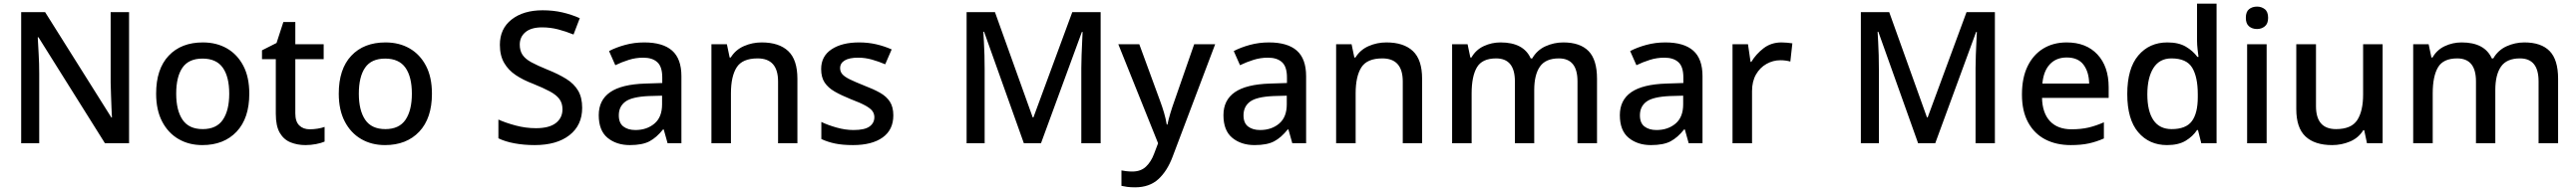

<svg xmlns="http://www.w3.org/2000/svg" viewBox="-20 -780 13993 1040"><path d="M681 0H550L189 -577H185Q187 -537 190 -485.5Q193 -434 193 -380V0H95V-714H225L585 -140H588Q587 -161 585.5 -193Q584 -225 583 -261.5Q582 -298 581 -330V-714H681Z M1334 -270Q1334 -136 1265 -63Q1196 10 1079 10Q1006 10 949.5 -23Q893 -56 860.5 -118.5Q828 -181 828 -270Q828 -404 896 -476.5Q964 -549 1082 -549Q1156 -549 1212.5 -516.5Q1269 -484 1301.5 -422Q1334 -360 1334 -270ZM937 -270Q937 -179 971.5 -128Q1006 -77 1081 -77Q1156 -77 1190.5 -128Q1225 -179 1225 -270Q1225 -362 1190 -411.5Q1155 -461 1080 -461Q1005 -461 971 -411.5Q937 -362 937 -270Z M1662 -76Q1683 -76 1705 -79.5Q1727 -83 1743 -89V-9Q1725 -1 1696.5 4.5Q1668 10 1639 10Q1595 10 1558 -5Q1521 -20 1499.5 -57Q1478 -94 1478 -160V-458H1403V-506L1482 -546L1519 -660H1584V-539H1738V-458H1584V-162Q1584 -118 1605.5 -97Q1627 -76 1662 -76Z M2326 -270Q2326 -136 2257 -63Q2188 10 2071 10Q1998 10 1941.5 -23Q1885 -56 1852.5 -118.5Q1820 -181 1820 -270Q1820 -404 1888 -476.5Q1956 -549 2074 -549Q2148 -549 2204.5 -516.5Q2261 -484 2293.5 -422Q2326 -360 2326 -270ZM1929 -270Q1929 -179 1963.5 -128Q1998 -77 2073 -77Q2148 -77 2182.5 -128Q2217 -179 2217 -270Q2217 -362 2182 -411.5Q2147 -461 2072 -461Q1997 -461 1963 -411.5Q1929 -362 1929 -270Z M3142 -193Q3142 -98 3073 -44Q3004 10 2884 10Q2826 10 2774.5 0.5Q2723 -9 2687 -27V-129Q2727 -111 2781 -96.5Q2835 -82 2891 -82Q2963 -82 2999 -110Q3035 -138 3035 -185Q3035 -218 3018.5 -240.5Q3002 -263 2967 -282Q2932 -301 2875 -324Q2822 -344 2781.5 -371Q2741 -398 2718 -438Q2695 -478 2695 -536Q2695 -624 2759 -674Q2823 -724 2927 -724Q2985 -724 3034.5 -712.5Q3084 -701 3129 -681L3095 -592Q3054 -609 3011.5 -620Q2969 -631 2924 -631Q2865 -631 2834 -605Q2803 -579 2803 -537Q2803 -504 2818 -481.5Q2833 -459 2866 -441Q2899 -423 2953 -401Q3013 -377 3055.5 -350.5Q3098 -324 3120 -286.5Q3142 -249 3142 -193Z M3479 -549Q3580 -549 3630.5 -504.5Q3681 -460 3681 -365V0H3606L3585 -75H3581Q3546 -31 3507.5 -10.5Q3469 10 3401 10Q3328 10 3280 -29.5Q3232 -69 3232 -153Q3232 -235 3294 -278Q3356 -321 3485 -325L3577 -328V-358Q3577 -417 3550 -441.5Q3523 -466 3474 -466Q3433 -466 3395 -454Q3357 -442 3322 -425L3288 -502Q3326 -522 3375.5 -535.5Q3425 -549 3479 -549ZM3504 -257Q3412 -253 3376.5 -226.5Q3341 -200 3341 -152Q3341 -110 3366 -91Q3391 -72 3431 -72Q3493 -72 3534.5 -107Q3576 -142 3576 -212V-259Z M4117 -549Q4211 -549 4261 -502Q4311 -455 4311 -351V0H4206V-336Q4206 -462 4095 -462Q4012 -462 3981 -413Q3950 -364 3950 -272V0H3844V-539H3928L3943 -467H3949Q3975 -509 4020.5 -529Q4066 -549 4117 -549Z M4832 -152Q4832 -73 4774 -31.5Q4716 10 4613 10Q4556 10 4515.5 1.5Q4475 -7 4441 -23V-116Q4476 -99 4523.5 -85.5Q4571 -72 4616 -72Q4676 -72 4702.5 -91Q4729 -110 4729 -142Q4729 -160 4719 -174.5Q4709 -189 4681.5 -204.5Q4654 -220 4601 -240Q4549 -261 4513.5 -281.5Q4478 -302 4459 -330.5Q4440 -359 4440 -404Q4440 -474 4496.5 -511.5Q4553 -549 4646 -549Q4695 -549 4738.5 -539Q4782 -529 4823 -511L4788 -430Q4753 -445 4716 -455.5Q4679 -466 4641 -466Q4593 -466 4568 -451Q4543 -436 4543 -409Q4543 -390 4555 -376Q4567 -362 4595.5 -348Q4624 -334 4674 -314Q4724 -295 4759.5 -275Q4795 -255 4813.5 -226Q4832 -197 4832 -152Z M5541 0 5325 -607H5321Q5322 -586 5324 -552.5Q5326 -519 5327 -480Q5328 -441 5328 -403V0H5230V-714H5384L5589 -141H5593L5804 -714H5958V0H5853V-409Q5853 -443 5854.5 -480.5Q5856 -518 5857.5 -551Q5859 -584 5860 -606H5856L5634 0Z M6054 -539H6168L6280 -233Q6293 -198 6302.5 -165.5Q6312 -133 6317 -102H6321Q6326 -128 6336.5 -163Q6347 -198 6360 -234L6466 -539H6580L6349 73Q6320 151 6271.5 195.5Q6223 240 6145 240Q6120 240 6102 237.5Q6084 235 6071 232V148Q6081 150 6097 152Q6113 154 6130 154Q6176 154 6204 127.5Q6232 101 6248 58L6270 0Z M6872 -549Q6973 -549 7023.5 -504.5Q7074 -460 7074 -365V0H6999L6978 -75H6974Q6939 -31 6900.5 -10.5Q6862 10 6794 10Q6721 10 6673 -29.5Q6625 -69 6625 -153Q6625 -235 6687 -278Q6749 -321 6878 -325L6970 -328V-358Q6970 -417 6943 -441.5Q6916 -466 6867 -466Q6826 -466 6788 -454Q6750 -442 6715 -425L6681 -502Q6719 -522 6768.5 -535.5Q6818 -549 6872 -549ZM6897 -257Q6805 -253 6769.5 -226.5Q6734 -200 6734 -152Q6734 -110 6759 -91Q6784 -72 6824 -72Q6886 -72 6927.5 -107Q6969 -142 6969 -212V-259Z M7510 -549Q7604 -549 7654 -502Q7704 -455 7704 -351V0H7599V-336Q7599 -462 7488 -462Q7405 -462 7374 -413Q7343 -364 7343 -272V0H7237V-539H7321L7336 -467H7342Q7368 -509 7413.5 -529Q7459 -549 7510 -549Z M8471 -549Q8562 -549 8608 -502Q8654 -455 8654 -351V0H8548V-337Q8548 -462 8447 -462Q8375 -462 8344 -417.5Q8313 -373 8313 -290V0H8208V-337Q8208 -462 8106 -462Q8030 -462 8001.5 -413Q7973 -364 7973 -272V0H7867V-539H7951L7966 -467H7972Q7996 -509 8039 -529Q8082 -549 8130 -549Q8255 -549 8294 -462H8302Q8328 -507 8374 -528Q8420 -549 8471 -549Z M9025 -549Q9126 -549 9176.5 -504.5Q9227 -460 9227 -365V0H9152L9131 -75H9127Q9092 -31 9053.5 -10.5Q9015 10 8947 10Q8874 10 8826 -29.5Q8778 -69 8778 -153Q8778 -235 8840 -278Q8902 -321 9031 -325L9123 -328V-358Q9123 -417 9096 -441.5Q9069 -466 9020 -466Q8979 -466 8941 -454Q8903 -442 8868 -425L8834 -502Q8872 -522 8921.5 -535.5Q8971 -549 9025 -549ZM9050 -257Q8958 -253 8922.5 -226.5Q8887 -200 8887 -152Q8887 -110 8912 -91Q8937 -72 8977 -72Q9039 -72 9080.5 -107Q9122 -142 9122 -212V-259Z M9656 -549Q9670 -549 9686.5 -547.5Q9703 -546 9715 -544L9704 -445Q9678 -452 9650 -452Q9610 -452 9574.5 -432Q9539 -412 9517.5 -374.5Q9496 -337 9496 -284V0H9390V-539H9474L9488 -443H9492Q9518 -486 9559 -517.5Q9600 -549 9656 -549Z M10398 0 10182 -607H10178Q10179 -586 10181 -552.5Q10183 -519 10184 -480Q10185 -441 10185 -403V0H10087V-714H10241L10446 -141H10450L10661 -714H10815V0H10710V-409Q10710 -443 10711.5 -480.5Q10713 -518 10714.5 -551Q10716 -584 10717 -606H10713L10491 0Z M11205 -549Q11311 -549 11372 -483.5Q11433 -418 11433 -305V-247H11071Q11073 -164 11114.5 -120Q11156 -76 11231 -76Q11283 -76 11323.5 -85.5Q11364 -95 11407 -114V-26Q11366 -8 11325 1Q11284 10 11227 10Q11148 10 11088.5 -21Q11029 -52 10995.5 -113.5Q10962 -175 10962 -265Q10962 -356 10992.5 -419Q11023 -482 11077.5 -515.5Q11132 -549 11205 -549ZM11205 -467Q11148 -467 11113.5 -430Q11079 -393 11073 -325H11327Q11326 -388 11296.5 -427.5Q11267 -467 11205 -467Z M11750 10Q11653 10 11593.5 -60Q11534 -130 11534 -268Q11534 -407 11594 -478Q11654 -549 11752 -549Q11813 -549 11852 -526Q11891 -503 11915 -470H11921Q11919 -483 11916 -510Q11913 -537 11913 -558V-760H12019V0H11936L11918 -72H11913Q11890 -37 11851 -13.5Q11812 10 11750 10ZM11775 -77Q11853 -77 11885 -120.5Q11917 -164 11917 -251V-267Q11917 -361 11886.5 -411.5Q11856 -462 11774 -462Q11709 -462 11676 -409.5Q11643 -357 11643 -266Q11643 -175 11676 -126Q11709 -77 11775 -77Z M12239 -744Q12263 -744 12281 -730Q12299 -716 12299 -683Q12299 -651 12281 -636.5Q12263 -622 12239 -622Q12213 -622 12195.5 -636.5Q12178 -651 12178 -683Q12178 -716 12195.5 -730Q12213 -744 12239 -744ZM12291 -539V0H12185V-539Z M12921 -539V0H12836L12821 -71H12816Q12790 -29 12744 -9.5Q12698 10 12647 10Q12552 10 12502 -37Q12452 -84 12452 -186V-539H12559V-202Q12559 -77 12668 -77Q12751 -77 12783 -126Q12815 -175 12815 -266V-539Z M13691 -549Q13782 -549 13828 -502Q13874 -455 13874 -351V0H13768V-337Q13768 -462 13667 -462Q13595 -462 13564 -417.5Q13533 -373 13533 -290V0H13428V-337Q13428 -462 13326 -462Q13250 -462 13221.5 -413Q13193 -364 13193 -272V0H13087V-539H13171L13186 -467H13192Q13216 -509 13259 -529Q13302 -549 13350 -549Q13475 -549 13514 -462H13522Q13548 -507 13594 -528Q13640 -549 13691 -549Z"/></svg>

Font: Noto Sans Myanmar Medium
Style: Regular
Weight: 500
Designer: Monotype Design Team
Foundry: Monotype Imaging Inc.
Version: Version 2.107; ttfautohint (v1.8.4.7-5d5b)